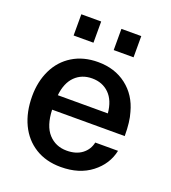

<svg xmlns="http://www.w3.org/2000/svg" viewBox="-133 -812 828 927"><g transform="rotate(20 281.0 -348.5)"><path d="M401 -153H518Q503 -81 441 -33Q379 15 284 15Q208 15 152.5 -19.5Q97 -54 67.5 -116Q38 -178 38 -260Q38 -335 67 -395Q96 -455 151.5 -489Q207 -523 282 -523Q368 -523 428.5 -476.5Q489 -430 510 -350Q524 -305 524 -231H151Q154 -149 190.5 -109Q227 -69 284 -69Q332 -69 362.5 -92Q393 -115 401 -153ZM153 -306H410Q404 -371 369.5 -405Q335 -439 282 -439Q229 -439 194.5 -405Q160 -371 153 -306ZM126 -603V-712H228V-603ZM332 -603V-712H434V-603Z"/></g></svg>

Font: CST
Style: Medium
Weight: 500
Version: Version 1.00